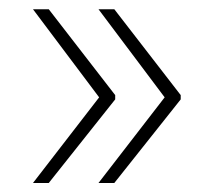

<svg xmlns="http://www.w3.org/2000/svg" viewBox="-20 -479 478 415"><path d="M51.3 -83.5 194.3 -268.6 51.3 -459H85.4L229 -273.4V-264.2L85.4 -83.5ZM192.9 -83.5 335.9 -268.6 192.9 -459H227.1L370.6 -273.4V-264.2L227.1 -83.5Z"/></svg>

Font: Roboto Slab LO Thin
Style: Regular
Weight: 250
Designer: Google
Version: Version 2.00;September 28, 2018;FontCreator 11.5.0.2427 64-b